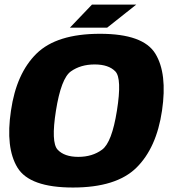

<svg xmlns="http://www.w3.org/2000/svg" viewBox="-20 -832 769 858"><path d="M306 6Q499.5 6 589.5 -82.5Q679.5 -171 704 -337.5Q728.5 -503.5 674.2 -592.2Q620 -681 427 -681Q233.5 -681 143.2 -592.5Q53 -504 29 -337.5Q4 -171.5 58.2 -82.8Q112.5 6 306 6ZM330 -131Q267.5 -131 237.5 -163.2Q207.5 -195.5 230 -337.5Q253 -482 296.8 -513Q340.5 -544 403 -544Q465.5 -544 495.5 -512.8Q525.5 -481.5 502.5 -337.5Q480 -195.5 436.2 -163.2Q392.5 -131 330 -131ZM369 -708.5H459L589 -811.5H469.5ZM292.5 -708.5H382L507.5 -811.5H391Z"/></svg>

Font: Anybody UltraCondensed Thin ExtraBold
Style: Italic
Weight: 800
Italic angle: -10°
Version: Version 1.111